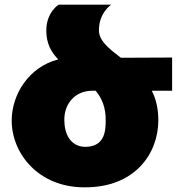

<svg xmlns="http://www.w3.org/2000/svg" viewBox="-20 -793 766 821"><path d="M716 -547 497 -546C446 -585 403 -618 403 -664C403 -739 456 -773 455 -773H231C231 -773 178 -742 178 -662C178 -607 199 -570 229 -539C103 -507 30 -388 30 -278C30 -136 145 8 340 8C559 10 657 -139 657 -278C657 -329 647 -370 629 -405H716ZM343 -165C281 -167 255 -220 255 -281C255 -352 303 -405 375 -405H389C416 -373 433 -332 432 -276C432 -226 424 -165 343 -165Z"/></svg>

Font: Montserrat arm Black
Style: Regular
Weight: 900
Designer: Julieta Ulanovsky
Foundry: Julieta Ulanovsky
Version: Version 6.000;PS 006.000;hotconv 1.0.88;makeotf.lib2.5.64775